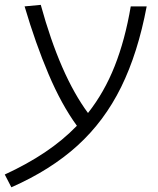

<svg xmlns="http://www.w3.org/2000/svg" viewBox="-47 -544 653 794"><path d="M0 230.5 -27.3 177.7Q64.9 135.3 138.9 85.7Q212.9 36.1 271 -23.9Q207 -111.8 153.6 -237.8Q100.1 -363.8 54.7 -517.6L121.6 -523.9Q201.7 -232.4 316.9 -76.7Q384.3 -162.1 427.2 -270.5Q470.2 -378.9 493.7 -517.6H559.6Q523.4 -325.2 453.9 -183.8Q384.3 -42.5 273.2 58.3Q162.1 159.2 0 230.5Z"/></svg>

Font: Cascadia Mono Light
Style: Italic
Weight: 300
Italic angle: -10°
Monospace: yes
Designer: Aaron Bell
Foundry: Saja Typeworks
Version: Version 2404.023; ttfautohint (v1.8.4)